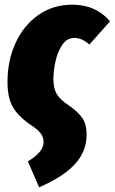

<svg xmlns="http://www.w3.org/2000/svg" viewBox="-20 -574 490 820"><path d="M99 115Q166 76 166 33Q166 12 154 -4Q142 -20 118 -36Q64 -71 38 -111.5Q12 -152 12 -224Q12 -315 46.5 -390.5Q81 -466 144 -510Q207 -554 289 -554Q389 -554 450 -483L362 -384Q344 -399 329 -405.5Q314 -412 297 -412Q266 -412 246 -382.5Q226 -353 217 -312Q208 -271 208 -236Q208 -197 222 -173Q236 -149 272 -125Q313 -97 331.5 -70Q350 -43 350 0Q350 73 299.5 127.5Q249 182 147 226Z"/></svg>

Font: Fira Sans Extra Condensed Black
Style: Italic
Weight: 900
Width: 3
Italic angle: -8°
Designer: Carrois Corporate & Edenspiekermann AG
Foundry: Carrois Corporate GbR & Edenspiekermann AG
Version: Version 4.203